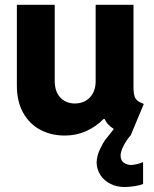

<svg xmlns="http://www.w3.org/2000/svg" viewBox="-20 -545 630 783"><path d="M48.8 -195.3V-525.4H203.1V-215.8Q203.1 -171.4 226.1 -147.2Q249 -123 285.2 -123Q323.2 -123 346.9 -148.2Q370.6 -173.3 370.1 -215.8V-525.4H524.4V-183.6Q524.9 -164.6 528.3 -153.3Q531.7 -142.1 540.5 -134.8Q549.3 -127.4 566.4 -121.1L512.7 7.8L510.7 7.3L511.7 7.8Q493.2 30.3 482.7 51.8Q472.2 73.2 471.7 89.8Q472.2 109.4 484.4 118.2Q496.6 127 513.7 127.9Q539.1 126.5 563.5 116.2V205.1Q550.8 210.9 529.3 214.1Q507.8 217.3 489.3 217.8Q456.5 217.8 430.7 204.8Q404.8 191.9 389.9 169.4Q375 147 374 118.2Q375 91.3 386.7 65.7Q398.4 40 410.4 23.9Q422.4 7.8 444.3 -19Q416.5 -36.1 406.7 -59.6H402.3Q370.1 -27.3 330.3 -9.8Q290.5 7.8 244.1 7.8Q189 7.8 144.5 -15.6Q100.1 -39.1 74.5 -85Q48.8 -130.9 48.8 -195.3Z"/></svg>

Font: Reddit Sans Fudge ExtraBold
Style: Regular
Weight: 800
Designer: Stephen Hutchings
Foundry: Reddit
Version: Version 1.011